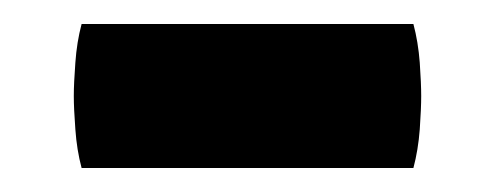

<svg xmlns="http://www.w3.org/2000/svg" viewBox="-20 -349 412 160"><path d="M48 -209Q44 -224 42.8 -241.2Q41.5 -258.5 41.5 -269Q41.5 -279.5 42.8 -296.8Q44 -314 48 -329H324.5Q328.5 -314 329.8 -296.8Q331 -279.5 331 -269Q331 -258.5 329.8 -241.2Q328.5 -224 324.5 -209Z"/></svg>

Font: Signika Negative
Style: Bold
Weight: 700
Designer: Anna Giedry
Foundry: Anna Giedry
Version: Version 2.001